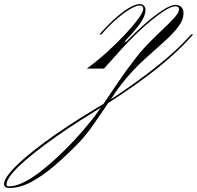

<svg xmlns="http://www.w3.org/2000/svg" viewBox="-491 -339 975 949"><path d="M10 -169H0L12 -182Q68 -244 119 -281.5Q170 -319 200 -319Q212 -319 220 -311Q228 -303 228 -290Q228 -262 204.5 -227Q181 -192 124 -133H133Q176 -178 223.5 -219.5Q271 -261 312 -288Q353 -315 377 -315Q392 -315 404 -305Q416 -295 416 -274Q416 -240 388.5 -204.5Q361 -169 317 -130Q273 -91 223.5 -46Q174 -1 129 53Q111 74 93 99Q75 124 57 152Q178 73 278.5 -6.5Q379 -86 442 -156L454 -169H464L455 -159Q389 -84 289 -3.5Q189 77 44 170Q8 223 -29 276.5Q-66 330 -103 368Q-162 429 -221 479.5Q-280 530 -336 560Q-392 590 -443 590Q-459 590 -465 584.5Q-471 579 -471 571Q-471 550 -445 518Q-419 486 -374.5 447Q-330 408 -274.5 367Q-219 326 -159 286.5Q-99 247 -43 213Q-11 194 20 175Q55 124 92.5 68Q130 12 183 -56Q215 -97 251.5 -133.5Q288 -170 320.5 -200.5Q353 -231 373.5 -254.5Q394 -278 394 -293Q394 -308 376 -308Q358 -308 327 -289Q296 -270 258 -239Q220 -208 182 -171Q144 -134 111 -98L23 0H-62Q-15 -34 34 -78Q83 -122 124.5 -166Q166 -210 191.5 -245Q217 -280 217 -295Q217 -312 199 -312Q183 -312 153 -294.5Q123 -277 88.5 -247.5Q54 -218 22 -182ZM-459 573Q-459 582 -447 582Q-414 582 -374.5 562.5Q-335 543 -293.5 511Q-252 479 -211 441Q-170 403 -135 366Q-100 329 -74 298Q-48 267 -35 251Q-24 237 -13.5 222.5Q-3 208 7 193Q-14 207 -36 220Q-95 256 -155.5 296.5Q-216 337 -270.5 377.5Q-325 418 -367.5 455Q-410 492 -434.5 522.5Q-459 553 -459 573Z"/></svg>

Font: Ballet 16pt
Style: Regular
Weight: 400
Designer: Maximiliano R. Sproviero
Foundry: Omnibus-Type
Version: Version 1.100; ttfautohint (v1.8.3)